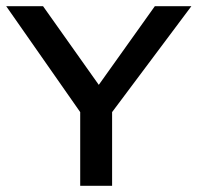

<svg xmlns="http://www.w3.org/2000/svg" viewBox="-22 -600 638 620"><path d="M237 -238V0H340V-238L596 -580H478L297 -326L117 -580H-2Z"/></svg>

Font: Charger Pro
Style: BlkExt
Weight: 900
Designer: Jasper
Foundry: Cannot Into Space Fonts
Version: Version 1.09